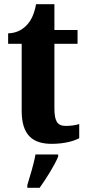

<svg xmlns="http://www.w3.org/2000/svg" viewBox="-20 -680 417 921"><path d="M228 10C294 10 340 -6 360 -17V-85C342 -79 318 -76 295 -76C253 -76 241 -102 241 -161V-470H352V-536H241V-660H153C145 -615 130 -584 113 -565C96 -544 65 -521 19 -520V-470H84V-148C84 -31 138 10 228 10ZM111 208V221H170C201 178 242 113 259 71V61H150C143 105 123 168 111 208Z"/></svg>

Font: Noto Serif Khmer Condensed ExtraBold
Style: Regular
Weight: 800
Width: 3
Designer: Danh Hong and the Monotype Design Team
Foundry: Monotype Imaging Inc.
Version: Version 2.004